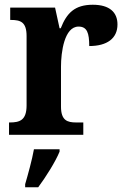

<svg xmlns="http://www.w3.org/2000/svg" viewBox="-20 -568 529 809"><path d="M18 0H331V-52H301C264 -52 237 -60 237 -119V-287C237 -348 251 -456 311 -456C347 -456 356 -429 356 -374C431 -374 475 -406 475 -465C475 -516 442 -548 371 -548C295 -548 261 -513 236 -449H231L212 -536H23V-484H26C67 -484 92 -475 92 -416V-124C92 -61 63 -52 21 -52H18ZM86 208V221H141C173 178 214 113 231 71V61H123C115 106 98 167 86 208Z"/></svg>

Font: Noto Serif Tamil SemiCondensed
Style: Bold
Weight: 700
Width: 4
Designer: Indian Type Foundry, Tom Grace, and the Monotype Design Team
Foundry: Monotype Imaging Inc.
Version: Version 2.004